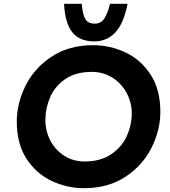

<svg xmlns="http://www.w3.org/2000/svg" viewBox="-20 -980 892 1007"><path d="M68 -343Q68 -437 113.5 -529.5Q159 -622 250 -682.5Q341 -743 468 -743Q557 -743 638 -705Q719 -667 770 -588.5Q821 -510 821 -393Q821 -299 775.5 -206.5Q730 -114 639 -53.5Q548 7 421 7Q332 7 251 -31Q170 -69 119 -147.5Q68 -226 68 -343ZM671 -385Q671 -443 644 -493Q617 -543 569 -573Q521 -603 462 -603Q377 -603 322 -565Q267 -527 242.5 -469Q218 -411 218 -351Q218 -293 244 -243Q270 -193 317 -163Q364 -133 423 -133Q508 -133 564 -171.5Q620 -210 645.5 -267.5Q671 -325 671 -385ZM316 -960H409Q413 -906 427 -881Q441 -856 477 -856Q508 -856 525.5 -880.5Q543 -905 557 -960H649Q629 -857 585 -810Q541 -763 474 -763Q397 -763 359 -811Q321 -859 316 -960Z"/></svg>

Font: Josefin Sans
Style: Bold Italic
Weight: 700
Italic angle: -7°
Designer: Santiago Orozco
Foundry: Typemade
Version: Version 2.000